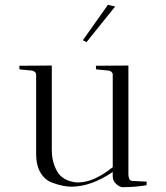

<svg xmlns="http://www.w3.org/2000/svg" viewBox="-20 -772 689 797"><path d="M61 -484 60 -499 195 -500V-152Q195 -113 206 -84.5Q217 -56 230.5 -43Q244 -30 262 -23Q290 -13 309 -15Q370 -16 448 -78V-465Q444 -477 431 -479L379 -484Q378 -490 378 -499L513 -500V-46Q515 -21 529 -21L589 -18L588 -3Q540 5 488 5Q476 4 462 -8.5Q448 -21 448 -40V-58Q357 3 276 3Q242 3 196 -14Q166 -25 148 -55.5Q130 -86 130 -132V-464Q130 -469 124.5 -473.5Q119 -478 113 -479ZM428 -752 458 -745 339 -597 324 -605Z"/></svg>

Font: Antic Didone
Style: Regular
Weight: 400
Designer: Santiago Orozco
Foundry: Santiago Orozco
Version: Version 2.000